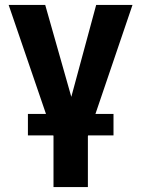

<svg xmlns="http://www.w3.org/2000/svg" viewBox="-20 -550 565 769"><path d="M161.1 -530.3 265.6 -162.1 365.2 -530.3H510.7L362.3 -93.8H434.6V-7.8H333L332 -4.9V199.2H194.3V-4.9L193.4 -7.8H91.8V-93.8H164.1L14.6 -530.3Z"/></svg>

Font: Pretendard
Style: Bold
Weight: 700
Designer: Base glyphs from Inter by Rasmus Andersson; Hangeul glyphs from Noto Sans CJK(Source Han Sans) by Jang Soo-young and Kan
Foundry: Kil Hyung-jin
Version: Version 1.309